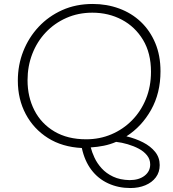

<svg xmlns="http://www.w3.org/2000/svg" viewBox="-20 -733 873 969"><path d="M638 216Q577 216 526 192.5Q475 169 441 124Q407 79 393 14Q294 9 222 -36.5Q150 -82 110 -157Q70 -232 70 -326Q70 -405 97.5 -474.5Q125 -544 175 -597.5Q225 -651 294 -682Q363 -713 448 -713Q519 -713 581.5 -690Q644 -667 690.5 -623Q737 -579 763.5 -516Q790 -453 790 -373Q790 -263 742.5 -178.5Q695 -94 618 -45Q664 -34 702 -14.5Q740 5 763 33.5Q786 62 786 100Q786 136 766.5 162Q747 188 713.5 202Q680 216 638 216ZM634 176Q681 176 709.5 154Q738 132 738 97Q738 71 722 51Q706 31 680.5 17.5Q655 4 624.5 -5Q594 -14 566 -17Q536 -4 503.5 2.5Q471 9 438 11Q444 35 457 63Q470 91 493 116.5Q516 142 551 158.5Q586 175 634 176ZM415 -30Q483 -30 542 -55Q601 -80 646 -125.5Q691 -171 716.5 -233.5Q742 -296 742 -371Q742 -465 702 -531.5Q662 -598 595 -633.5Q528 -669 446 -669Q375 -669 315 -642.5Q255 -616 211 -569.5Q167 -523 143 -461Q119 -399 119 -328Q119 -244 153.5 -176.5Q188 -109 254.5 -69.5Q321 -30 415 -30Z"/></svg>

Font: MuseoModerno Thin ExtraLight
Style: Italic
Weight: 250
Italic angle: -9°
Version: Version 1.003